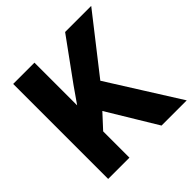

<svg xmlns="http://www.w3.org/2000/svg" viewBox="-185 -864 1016 1016"><g transform="rotate(-45 323.0 -355.5)"><path d="M217.8 -710.9V0H58.6V-710.9ZM642.6 -710.9 364.3 -355.5 202.1 -179.7 173.3 -327.6 280.3 -481 447.3 -710.9ZM458 0 261.7 -324.7 382.8 -418.9 646.5 0Z"/></g></svg>

Font: Roboto ExtraBold
Style: Regular
Weight: 800
Designer: Christian Robertson
Foundry: Google
Version: Version 3.009; 2024